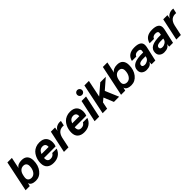

<svg xmlns="http://www.w3.org/2000/svg" viewBox="458 -2531 4306 4306"><g transform="rotate(-45 2611.0 -378.5)"><path d="M295 -730 239 -462Q283 -542 413 -542Q505 -542 552 -490.5Q599 -439 599 -345Q599 -190 518.5 -88Q438 14 315 14Q248 14 202.5 -9.5Q157 -33 152 -79L131 0H-1L152 -730ZM193 -242Q178 -168 208.5 -134.5Q239 -101 292 -101Q363 -101 406 -165.5Q449 -230 449 -322Q449 -369 424 -397Q399 -425 349 -425Q295 -425 255.5 -388Q216 -351 200 -277Z M975 -542Q1084 -542 1138 -485.5Q1192 -429 1192 -330Q1192 -269 1171 -220H804Q795 -101 898 -101Q977 -101 1013 -168H1153Q1122 -80 1051.5 -33Q981 14 881 14Q780 14 722.5 -37.5Q665 -89 665 -190Q665 -237 675 -284Q685 -331 708.5 -378Q732 -425 767 -461Q802 -497 855.5 -519.5Q909 -542 975 -542ZM826 -322H1052Q1056 -376 1032 -402Q1008 -428 963 -428Q868 -428 826 -322Z M1617 -542Q1648 -542 1659 -539L1633 -422Q1460 -441 1414 -253L1360 0H1216L1329 -528H1461L1447 -433Q1461 -466 1482 -487Q1507 -513 1545 -527.5Q1583 -542 1617 -542Z M1948 -542Q2057 -542 2111 -485.5Q2165 -429 2165 -330Q2165 -269 2144 -220H1777Q1768 -101 1871 -101Q1950 -101 1986 -168H2126Q2095 -80 2024.5 -33Q1954 14 1854 14Q1753 14 1695.5 -37.5Q1638 -89 1638 -190Q1638 -237 1648 -284Q1658 -331 1681.5 -378Q1705 -425 1740 -461Q1775 -497 1828.5 -519.5Q1882 -542 1948 -542ZM1799 -322H2025Q2029 -376 2005 -402Q1981 -428 1936 -428Q1841 -428 1799 -322Z M2445 -528 2333 0H2189L2302 -528ZM2329 -693Q2329 -725 2351.5 -748Q2374 -771 2407 -771Q2439 -771 2462 -748Q2485 -725 2485 -693Q2485 -660 2462 -637.5Q2439 -615 2407 -615Q2374 -615 2351.5 -637.5Q2329 -660 2329 -693Z M3071 -528 2831 -320 2966 0H2801L2704 -236L2620 -166L2586 0H2443L2594 -730H2737L2652 -319L2896 -528Z M3323 -730 3267 -462Q3311 -542 3441 -542Q3533 -542 3580 -490.5Q3627 -439 3627 -345Q3627 -190 3546.5 -88Q3466 14 3343 14Q3276 14 3230.5 -9.5Q3185 -33 3180 -79L3159 0H3027L3180 -730ZM3221 -242Q3206 -168 3236.5 -134.5Q3267 -101 3320 -101Q3391 -101 3434 -165.5Q3477 -230 3477 -322Q3477 -369 3452 -397Q3427 -425 3377 -425Q3323 -425 3283.5 -388Q3244 -351 3228 -277Z M4198 -404Q4198 -365 4181 -299L4114 0H3993L3999 -75Q3963 14 3828 14Q3763 14 3717.5 -22.5Q3672 -59 3672 -128Q3672 -229 3762 -277Q3852 -325 4049 -321L4052 -333Q4058 -365 4058 -377Q4058 -428 3979 -428Q3899 -428 3874 -364H3736Q3778 -542 3988 -542Q4198 -542 4198 -404ZM3810 -147Q3810 -124 3829 -111Q3848 -98 3882 -98Q3927 -98 3968.5 -125Q4010 -152 4020 -192L4027 -223Q3906 -227 3858 -209.5Q3810 -192 3810 -147Z M4759 -404Q4759 -365 4742 -299L4675 0H4554L4560 -75Q4524 14 4389 14Q4324 14 4278.5 -22.5Q4233 -59 4233 -128Q4233 -229 4323 -277Q4413 -325 4610 -321L4613 -333Q4619 -365 4619 -377Q4619 -428 4540 -428Q4460 -428 4435 -364H4297Q4339 -542 4549 -542Q4759 -542 4759 -404ZM4371 -147Q4371 -124 4390 -111Q4409 -98 4443 -98Q4488 -98 4529.5 -125Q4571 -152 4581 -192L4588 -223Q4467 -227 4419 -209.5Q4371 -192 4371 -147Z M5181 -542Q5212 -542 5223 -539L5197 -422Q5024 -441 4978 -253L4924 0H4780L4893 -528H5025L5011 -433Q5025 -466 5046 -487Q5071 -513 5109 -527.5Q5147 -542 5181 -542Z"/></g></svg>

Font: Nacelle Bold
Style: Italic
Weight: 700
Italic angle: -12°
Designer: Sora Sagano
Foundry: Sora Sagano
Version: Version 1.000;FEAKit 1.0